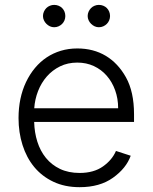

<svg xmlns="http://www.w3.org/2000/svg" viewBox="-20 -750 621 781"><path d="M55.4 -269.5Q55.4 -351.9 85.9 -416.2Q101.2 -448.2 122.3 -473.5Q143.5 -498.9 169.9 -516.5Q196.4 -534.1 227.6 -543.5Q258.9 -552.9 294.4 -552.9Q360.1 -552.9 410.2 -522.9Q460.2 -492.9 492.2 -435.7Q525.2 -376.8 525.2 -285.2V-253.9H119Q120 -211.3 131.9 -173.7Q143.8 -136 166.7 -107.8Q189.6 -79.5 223.9 -63Q258.2 -46.5 304 -46.5Q333.1 -46.5 356.9 -53.3Q380.7 -60 399.1 -73.2Q436.1 -99.4 451.7 -136L511.7 -116.5Q493.3 -65.3 439.6 -27Q386 11.4 304 11.4Q243.6 11.4 197.1 -10.7Q150.6 -32.7 119.1 -70.8Q87.7 -109 71.6 -160.2Q55.4 -211.3 55.4 -269.5ZM119.3 -309.7H460.6Q460.6 -349.1 448.3 -383Q436.1 -416.9 414.2 -441.9Q392.4 -467 361.9 -481.2Q331.3 -495.4 294.4 -495.4Q255.7 -495.4 224.4 -480.1Q193.2 -464.8 170.6 -439.1Q148.1 -413.4 134.9 -379.8Q121.8 -346.2 119.3 -309.7ZM382.1 -730.1Q391.7 -730.1 400 -726.7Q408.4 -723.4 414.6 -717.2Q420.8 -710.9 424.2 -702.6Q427.6 -694.2 427.6 -684.7Q427.6 -675.8 424.2 -667.4Q420.8 -659.1 414.6 -652.9Q408.4 -646.7 400 -642.9Q391.7 -639.2 382.1 -639.2Q373.2 -639.2 365.1 -642.9Q356.9 -646.7 350.5 -653.1Q344.1 -659.4 340.4 -667.6Q336.6 -675.8 336.6 -684.7Q336.6 -694.2 340.4 -702.6Q344.1 -710.9 350.3 -717.2Q356.5 -723.4 364.9 -726.7Q373.2 -730.1 382.1 -730.1ZM200.3 -730.1Q209.9 -730.1 218.2 -726.7Q226.6 -723.4 232.8 -717.2Q239 -710.9 242.4 -702.6Q245.7 -694.2 245.7 -684.7Q245.7 -675.8 242.4 -667.4Q239 -659.1 232.8 -652.9Q226.6 -646.7 218.2 -642.9Q209.9 -639.2 200.3 -639.2Q191.4 -639.2 183.2 -642.9Q175.1 -646.7 168.7 -653.1Q162.3 -659.4 158.6 -667.6Q154.8 -675.8 154.8 -684.7Q154.8 -694.2 158.6 -702.6Q162.3 -710.9 168.5 -717.2Q174.7 -723.4 183.1 -726.7Q191.4 -730.1 200.3 -730.1Z"/></svg>

Font: Inter P Light
Style: Regular
Weight: 300
Designer: Rasmus Andersson
Foundry: rsms
Version: Version 3.018;git-588b23468